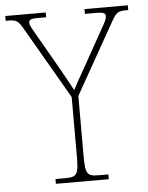

<svg xmlns="http://www.w3.org/2000/svg" viewBox="-62 -757 616 799"><g transform="rotate(-5 246.0 -357.0)"><path d="M139 0H360V-20H320C270 -20 264 -31 264 -108V-356L431 -652C453 -691 460 -694 497 -694H502V-714H321V-694H368C403 -694 407 -687 407 -677C407 -666 401 -654 387 -630L300 -474C276 -432 259 -402 249 -382C228 -422 204 -463 180 -506L110 -628C97 -651 87 -666 87 -677C87 -688 91 -694 126 -694H159V-714H-10V-694H-3C34 -694 41 -691 64 -651L236 -354V-108C236 -31 230 -20 180 -20H139Z"/></g></svg>

Font: Noto Serif Myanmar SemiCondensed Thin
Style: Regular
Weight: 100
Width: 4
Designer: Ben Mitchell and the Monotype Design Team
Foundry: Monotype Imaging Inc.
Version: Version 2.106